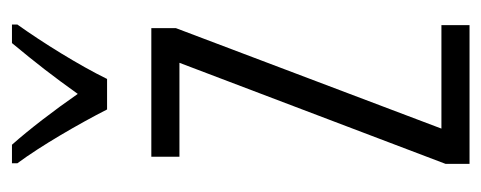

<svg xmlns="http://www.w3.org/2000/svg" viewBox="-262 -543 805 321"><g transform="rotate(-90 140.5 -382.5)"><path d="M118 -606H169C192 -653 230 -714 260 -756V-765H229C195 -724 174 -697 144 -655C117 -694 84 -737 59 -765H28V-756C57 -717 94 -653 118 -606ZM259 0V-47H86L254 -491V-532H39V-485H196L27 -40V0Z"/></g></svg>

Font: Noto Sans Lao Looped ExtraCondensed Light
Style: Regular
Weight: 300
Width: 2
Designer: Mark Frömberg, Ben Mitchell
Foundry: The Fontpad Ltd
Version: Version 1.002